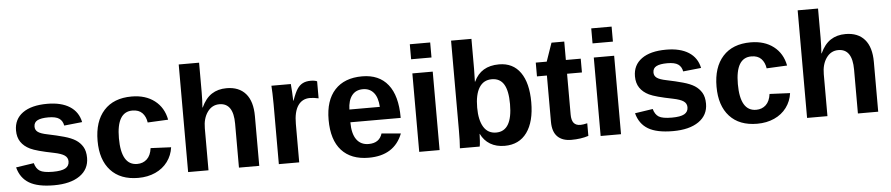

<svg xmlns="http://www.w3.org/2000/svg" viewBox="-42 -1002 5976 1288"><g transform="rotate(-5 2945.5 -358.0)"><path d="M515.1 -154.3Q515.1 -77.6 452.4 -33.9Q389.6 9.8 278.8 9.8Q169.9 9.8 112.1 -24.7Q54.2 -59.1 35.2 -131.8L155.8 -149.9Q166 -112.3 191.2 -96.7Q216.3 -81.1 278.8 -81.1Q336.4 -81.1 362.8 -95.7Q389.2 -110.4 389.2 -141.6Q389.2 -167 367.9 -181.9Q346.7 -196.8 295.9 -207Q179.7 -230 139.2 -249.8Q98.6 -269.5 77.4 -301Q56.2 -332.5 56.2 -378.4Q56.2 -454.1 114.5 -496.3Q172.9 -538.6 279.8 -538.6Q374 -538.6 431.4 -502Q488.8 -465.3 502.9 -396L381.3 -383.3Q375.5 -415.5 352.5 -431.4Q329.6 -447.3 279.8 -447.3Q231 -447.3 206.5 -434.8Q182.1 -422.4 182.1 -393.1Q182.1 -370.1 200.9 -356.7Q219.7 -343.3 264.2 -334.5Q326.2 -321.8 374.3 -308.3Q422.4 -294.9 451.4 -276.4Q480.5 -257.8 497.8 -228.8Q515.1 -199.7 515.1 -154.3Z M846.2 9.8Q726.1 9.8 660.6 -61.8Q595.2 -133.3 595.2 -261.2Q595.2 -392.1 661.1 -465.1Q727.1 -538.1 848.1 -538.1Q941.4 -538.1 1002.4 -491.2Q1063.5 -444.3 1079.1 -361.8L940.9 -355Q935.1 -395.5 911.6 -419.7Q888.2 -443.8 845.2 -443.8Q739.3 -443.8 739.3 -266.6Q739.3 -84 847.2 -84Q886.2 -84 912.6 -108.6Q939 -133.3 945.3 -182.1L1083 -175.8Q1075.7 -121.6 1044.2 -79.1Q1012.7 -36.6 961.4 -13.4Q910.2 9.8 846.2 9.8Z M1317.4 -422.9Q1345.2 -483.4 1387.2 -510.7Q1429.2 -538.1 1487.3 -538.1Q1571.3 -538.1 1616.2 -486.3Q1661.1 -434.6 1661.1 -335V0H1524.4V-295.9Q1524.4 -435.1 1430.2 -435.1Q1380.4 -435.1 1349.9 -392.3Q1319.3 -349.6 1319.3 -282.7V0H1182.1V-724.6H1319.3V-526.9Q1319.3 -473.6 1315.4 -422.9Z M1793 0V-404.3Q1793 -447.8 1791.7 -476.8Q1790.5 -505.9 1789.1 -528.3H1919.9Q1921.4 -519.5 1923.8 -474.9Q1926.3 -430.2 1926.3 -415.5H1928.2Q1948.2 -471.2 1963.9 -493.9Q1979.5 -516.6 2001 -527.6Q2022.5 -538.6 2054.7 -538.6Q2081.1 -538.6 2097.2 -531.2V-416.5Q2064 -423.8 2038.6 -423.8Q1987.3 -423.8 1958.7 -382.3Q1930.2 -340.8 1930.2 -259.3V0Z M2398.4 9.8Q2279.3 9.8 2215.3 -60.8Q2151.4 -131.3 2151.4 -266.6Q2151.4 -397.5 2216.3 -467.8Q2281.2 -538.1 2400.4 -538.1Q2514.2 -538.1 2574.2 -462.6Q2634.3 -387.2 2634.3 -241.7V-237.8H2295.4Q2295.4 -160.6 2324 -121.3Q2352.5 -82 2405.3 -82Q2478 -82 2497.1 -145L2626.5 -133.8Q2570.3 9.8 2398.4 9.8ZM2398.4 -451.7Q2350.1 -451.7 2324 -418Q2297.9 -384.3 2296.4 -323.7H2501.5Q2497.6 -387.7 2470.7 -419.7Q2443.8 -451.7 2398.4 -451.7Z M2738.3 -623.5V-724.6H2875.5V-623.5ZM2738.3 0V-528.3H2875.5V0Z M3516.1 -266.1Q3516.1 -135.3 3463.6 -62.7Q3411.1 9.8 3313.5 9.8Q3257.3 9.8 3216.3 -14.6Q3175.3 -39.1 3153.3 -85H3152.3Q3152.3 -67.9 3150.1 -38.1Q3147.9 -8.3 3145.5 0H3012.2Q3016.1 -45.4 3016.1 -120.6V-724.6H3153.3V-522.5L3151.4 -436.5H3153.3Q3199.7 -538.1 3322.3 -538.1Q3416 -538.1 3466.1 -467Q3516.1 -396 3516.1 -266.1ZM3373 -266.1Q3373 -356 3346.7 -399.4Q3320.3 -442.9 3265.1 -442.9Q3209.5 -442.9 3180.4 -396.2Q3151.4 -349.6 3151.4 -261.7Q3151.4 -177.7 3179.9 -130.9Q3208.5 -84 3264.2 -84Q3373 -84 3373 -266.1Z M3762.2 8.8Q3701.7 8.8 3668.9 -24.2Q3636.2 -57.1 3636.2 -124V-435.5H3569.3V-528.3H3643.1L3686 -652.3H3772V-528.3H3872.1V-435.5H3772V-161.1Q3772 -122.6 3786.6 -104.2Q3801.3 -85.9 3832 -85.9Q3848.1 -85.9 3877.9 -92.8V-7.8Q3827.1 8.8 3762.2 8.8Z M3960 -623.5V-724.6H4097.2V-623.5ZM3960 0V-528.3H4097.2V0Z M4683.1 -154.3Q4683.1 -77.6 4620.4 -33.9Q4557.6 9.8 4446.8 9.8Q4337.9 9.8 4280 -24.7Q4222.2 -59.1 4203.1 -131.8L4323.7 -149.9Q4334 -112.3 4359.1 -96.7Q4384.3 -81.1 4446.8 -81.1Q4504.4 -81.1 4530.8 -95.7Q4557.1 -110.4 4557.1 -141.6Q4557.1 -167 4535.9 -181.9Q4514.6 -196.8 4463.9 -207Q4347.7 -230 4307.1 -249.8Q4266.6 -269.5 4245.4 -301Q4224.1 -332.5 4224.1 -378.4Q4224.1 -454.1 4282.5 -496.3Q4340.8 -538.6 4447.8 -538.6Q4542 -538.6 4599.4 -502Q4656.7 -465.3 4670.9 -396L4549.3 -383.3Q4543.5 -415.5 4520.5 -431.4Q4497.6 -447.3 4447.8 -447.3Q4398.9 -447.3 4374.5 -434.8Q4350.1 -422.4 4350.1 -393.1Q4350.1 -370.1 4368.9 -356.7Q4387.7 -343.3 4432.1 -334.5Q4494.1 -321.8 4542.2 -308.3Q4590.3 -294.9 4619.4 -276.4Q4648.4 -257.8 4665.8 -228.8Q4683.1 -199.7 4683.1 -154.3Z M5014.2 9.8Q4894 9.8 4828.6 -61.8Q4763.2 -133.3 4763.2 -261.2Q4763.2 -392.1 4829.1 -465.1Q4895 -538.1 5016.1 -538.1Q5109.4 -538.1 5170.4 -491.2Q5231.4 -444.3 5247.1 -361.8L5108.9 -355Q5103 -395.5 5079.6 -419.7Q5056.2 -443.8 5013.2 -443.8Q4907.2 -443.8 4907.2 -266.6Q4907.2 -84 5015.1 -84Q5054.2 -84 5080.6 -108.6Q5106.9 -133.3 5113.3 -182.1L5251 -175.8Q5243.7 -121.6 5212.2 -79.1Q5180.7 -36.6 5129.4 -13.4Q5078.1 9.8 5014.2 9.8Z M5485.4 -422.9Q5513.2 -483.4 5555.2 -510.7Q5597.2 -538.1 5655.3 -538.1Q5739.3 -538.1 5784.2 -486.3Q5829.1 -434.6 5829.1 -335V0H5692.4V-295.9Q5692.4 -435.1 5598.1 -435.1Q5548.3 -435.1 5517.8 -392.3Q5487.3 -349.6 5487.3 -282.7V0H5350.1V-724.6H5487.3V-526.9Q5487.3 -473.6 5483.4 -422.9Z"/></g></svg>

Font: Arial
Style: Bold
Weight: 700
Designer: Steve Matteson
Foundry: Ascender Corporation
Version: Version 2.00.3